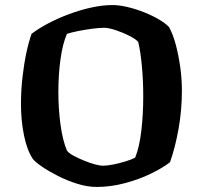

<svg xmlns="http://www.w3.org/2000/svg" viewBox="-20 -740 803 760"><path d="M363 0Q326 0 286 -12.5Q246 -25 209.5 -43.5Q173 -62 146 -80.5Q119 -99 110 -111Q87 -145 75 -204Q63 -263 63 -328Q63 -382 69 -434.5Q75 -487 84.5 -531.5Q94 -576 105 -606Q132 -627 171 -647.5Q210 -668 254.5 -684.5Q299 -701 343 -710.5Q387 -720 425 -720Q452 -720 485.5 -712Q519 -704 551.5 -691Q584 -678 610 -662.5Q636 -647 649 -633Q665 -604 676 -562.5Q687 -521 693.5 -474Q700 -427 700 -381Q700 -303 686.5 -228.5Q673 -154 653 -98Q625 -76 578 -53Q531 -30 474.5 -15Q418 0 363 0ZM387 -84Q404 -84 429 -89Q454 -94 478 -101.5Q502 -109 515 -116Q532 -158 539.5 -223Q547 -288 547 -358Q547 -422 541.5 -480Q536 -538 527 -574Q518 -585 492.5 -598Q467 -611 438.5 -620.5Q410 -630 392 -630Q374 -630 346.5 -626.5Q319 -623 291 -617.5Q263 -612 245 -606Q228 -567 219.5 -506Q211 -445 211 -375Q211 -310 219.5 -247Q228 -184 245 -144Q252 -134 270.5 -124Q289 -114 312 -104.5Q335 -95 355.5 -89.5Q376 -84 387 -84Z"/></svg>

Font: Texturina
Style: Bold
Weight: 700
Designer: Guillermo Torres Carreño
Foundry: Omnibus-Type
Version: Version 1.002; ttfautohint (v1.8.3)